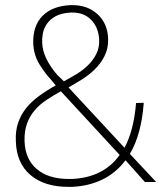

<svg xmlns="http://www.w3.org/2000/svg" viewBox="-20 -731 651 751"><path d="M591 -19H548L546 -20L471 -104Q433 -54 380 -28.5Q327 -3 261 0H248Q153 0 98.5 -47Q44 -94 42 -179Q40 -218 50.5 -249.5Q61 -281 81.5 -307Q102 -333 132 -355Q162 -377 198 -397L179 -420Q156 -444 134 -480Q112 -516 110 -561Q108 -630 146.5 -669Q185 -708 257 -711H263Q323 -711 362 -675Q401 -639 403 -579Q404 -541 388.5 -511Q373 -481 349.5 -458.5Q326 -436 298.5 -419Q271 -402 248 -389L467 -153Q503 -220 512 -326V-328L542 -329V-326Q533 -205 488 -129ZM230 -413Q254 -426 279 -441Q304 -456 324 -475.5Q344 -495 356.5 -519.5Q369 -544 368 -576Q365 -624 337 -653Q309 -682 263 -682H258Q220 -680 197.5 -667.5Q175 -655 163 -637Q151 -619 147.5 -599.5Q144 -580 145 -564Q146 -533 161.5 -501Q177 -469 204 -438ZM218 -374Q189 -358 162.5 -340.5Q136 -323 116.5 -300.5Q97 -278 86 -248.5Q75 -219 76 -180Q78 -109 123.5 -70Q169 -31 249 -31H260Q385 -36 448 -125Z"/></svg>

Font: SpoqaHanSans
Style: Thin
Weight: 250
Designer: [Spoqa Han Sans] Dong-huui Kim \uAE40 \uB3D9 \uD718   [Noto Sans] Ryoko NISHIZUKA \u897F \u585A \u6DBC \u5B50  (kana & i
Foundry: Spoqa (http://bi.spoqa.com)
Version: Version 1.004;PS 1.004;hotconv 1.0.82;makeotf.lib2.5.63406